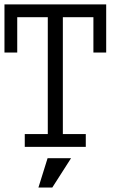

<svg xmlns="http://www.w3.org/2000/svg" viewBox="-20 -657 586 859"><path d="M455.1 -421.9H397.9V-580.1H261.2V-57.1H363.8V0H90.8V-57.1H193.8V-580.1H57.1V-421.9H0V-637.2H455.1ZM297.9 50.8 213.9 182.1H151.9L192.9 50.8Z"/></svg>

Font: Anonymous Pro
Style: Regular
Weight: 400
Monospace: yes
Designer: Mark Simonson
Version: Version 1.003